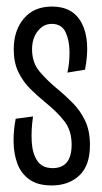

<svg xmlns="http://www.w3.org/2000/svg" viewBox="-20 -557 312 587"><path d="M138 10Q95 10 69.5 -8.5Q44 -27 33 -57Q22 -87 21.5 -123Q21 -159 28 -194L81 -201Q75 -160 77 -124Q79 -88 94 -65.5Q109 -43 141 -43Q199 -43 199 -115Q199 -157 177.5 -185.5Q156 -214 115 -247Q93 -265 71.5 -286.5Q50 -308 36 -337Q22 -366 22 -406Q22 -464 53 -500.5Q84 -537 139 -537Q204 -537 230.5 -485Q257 -433 240 -344L186 -335Q193 -365 192.5 -400Q192 -435 180 -459.5Q168 -484 138 -484Q113 -484 95.5 -462Q78 -440 78 -406Q78 -365 102 -337Q126 -309 158 -283Q181 -264 203.5 -241Q226 -218 240.5 -187.5Q255 -157 255 -113Q255 -51 222.5 -20.5Q190 10 138 10Z"/></svg>

Font: Bricolage Grotesque 96pt Condensed ExtraLight
Style: Regular
Weight: 200
Width: 3
Designer: Mathieu Triay
Foundry: Atelier Triay
Version: Version 1.001; ttfautohint (v1.8.4.7-5d5b);gftools[0.9.33.de